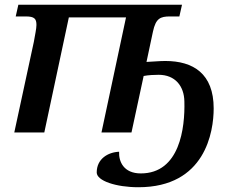

<svg xmlns="http://www.w3.org/2000/svg" viewBox="-20 -556 952 806"><path d="M561 230C842 230 877 -3 877 -101C877 -247 791 -300 674 -300C650 -300 619 -297 595 -296L622 -423C634 -479 653 -487 694 -487H733L744 -536H57L46 -487H88C125 -487 133 -477 133 -451C133 -436 127 -409 122 -380L40 0H166L269 -483H509L406 0H532L583 -237C603 -241 629 -242 646 -242C715 -242 753 -195 754 -130C757 -20 735 172 571 172C499 172 478 122 480 81C433 83 386 111 386 168C386 203 467 230 561 230Z"/></svg>

Font: Noto Serif Semi
Style: Italic
Weight: 600
Italic angle: -12°
Designer: Monotype Design Team
Foundry: Monotype Imaging Inc.
Version: Version 1.901